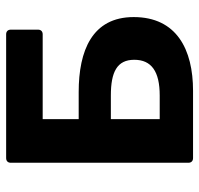

<svg xmlns="http://www.w3.org/2000/svg" viewBox="-32 -632 664 641"><g transform="rotate(-90 300.5 -312.0)"><path d="M77.1 -608.4V-15.6C77.1 -5.9 83 0 92.8 0H317.4C455.1 0 563.5 -54.7 563.5 -198.2C563.5 -336.9 451.2 -381.8 313.5 -381.8H222.7V-502H505.9C515.6 -502 521.5 -507.8 521.5 -517.6V-608.4C521.5 -618.2 515.6 -624 505.9 -624H92.8C83 -624 77.1 -618.2 77.1 -608.4ZM301.8 -111.3H222.7V-274.4H301.8C379.9 -274.4 420.9 -253.9 420.9 -196.3C420.9 -138.7 381.8 -111.3 301.8 -111.3Z"/></g></svg>

Font: Ed Sans Neue
Style: Bold
Weight: 700
Designer: Stephen Hutchings
Version: Version 1.004;PS 001.004;hotconv 1.0.88;makeotf.lib2.5.64775